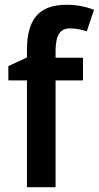

<svg xmlns="http://www.w3.org/2000/svg" viewBox="-20 -785 414 805"><path d="M328 -448V-543H213V-575C214 -637 231 -666 274 -666C300 -666 323 -660 344 -654L374 -744C343 -756 305 -765 260 -765C150 -765 93 -712 93 -575V-544L15 -508V-448H93V0H213V-448Z"/></svg>

Font: Noto Sans Arabic SemCond SemBd
Style: Regular
Weight: 600
Width: 4
Designer: Monotype Design Team, Nadine Chahine, Nizar Qandah and Khaled Hosny
Foundry: Monotype Imaging Inc.
Version: Version 2.012